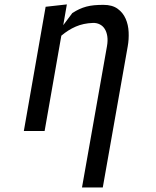

<svg xmlns="http://www.w3.org/2000/svg" viewBox="-20 -580 690 850"><path d="M177.5 0H85.5L182 -550L276 -560.5L260 -468.5L300 -522Q316 -532.5 331.2 -539.5Q346.5 -546.5 362.5 -550.8Q378.5 -555 397 -556.8Q415.5 -558.5 438 -558.5Q477 -558.5 500.8 -541.2Q524.5 -524 536.2 -497.2Q548 -470.5 549.5 -438Q551 -405.5 545.5 -375L435 250H343L453.5 -375Q458 -400 455 -419.5Q452 -439 443.5 -452.2Q435 -465.5 421.5 -472.2Q408 -479 391.5 -478.5Q349 -477 315.2 -462.2Q281.5 -447.5 251.5 -422Z"/></svg>

Font: B612 Mono
Style: Italic
Weight: 400
Italic angle: -10°
Version: Version 1.005